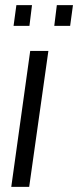

<svg xmlns="http://www.w3.org/2000/svg" viewBox="-20 -730 305 750"><path d="M98 -531 24 0H94L169 -531ZM95 -629 105 -710H44L33 -629ZM254 -629 265 -710H202L192 -629Z"/></svg>

Font: Cheyenne Sans Light
Style: Italic
Weight: 300
Italic angle: -8.13011°
Designer: The Public Sans project authors (U.S. Web Design System), Libre Franklin designed by Pablo Impallari and Rodrigo Fuenzal
Foundry: The Cheyenne Sans Project Authors
Version: Version 2.007